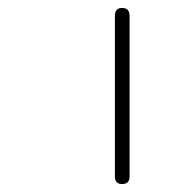

<svg xmlns="http://www.w3.org/2000/svg" viewBox="-20 -613 480 483"><path d="M269 -573Q269 -593 287 -593Q306 -593 306 -573V-169Q306 -150 287 -150Q269 -150 269 -169Z"/></svg>

Font: Ekushey Ghorautra
Style: Regular
Weight: 400
Designer: Al Mamun Sumon
Foundry: Al Mamun Sumon
Version: Version 1.0